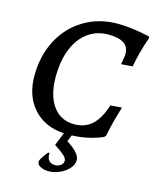

<svg xmlns="http://www.w3.org/2000/svg" viewBox="-129 -737 856 1059"><g transform="rotate(15 299.0 -207.5)"><path d="M487 -204 552 -209Q521 -109 508 -38L500 -28Q468 -13 422 -2Q376 9 324 11L309 47Q313 50 336 66.5Q359 83 372.5 101Q386 119 386 136Q386 162 365.5 184.5Q345 207 313.5 221Q282 235 251 235Q226 235 205.5 225Q185 215 185 198Q185 182 223 136H231Q229 163 241 178Q253 193 276 193Q295 193 309 182.5Q323 172 323 156Q323 141 303 124Q283 107 249 85L279 11Q169 4 104.5 -67Q40 -138 40 -254Q40 -369 87.5 -459Q135 -549 219.5 -599.5Q304 -650 411 -650Q487 -650 594 -627L597 -618Q567 -535 550 -444L485 -439Q494 -482 494 -501Q494 -579 376 -579Q310 -579 260 -542.5Q210 -506 182.5 -438.5Q155 -371 155 -279Q155 -173 199 -112.5Q243 -52 321 -52Q381 -52 421.5 -88.5Q462 -125 487 -204Z"/></g></svg>

Font: Alegreya Medium
Style: Italic
Weight: 500
Italic angle: -7°
Designer: Juan Pablo del Peral
Foundry: Huerta Tipografica
Version: Version 2.008; ttfautohint (v1.8)